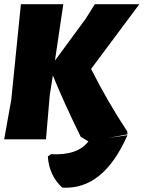

<svg xmlns="http://www.w3.org/2000/svg" viewBox="-41 -667 713 919"><path d="M-21 0 13 -190 59 -647H262L222 -377L369 -577L413 -647H626L395 -337Q473 -182 568 -38L569 -24L480 -7L569 -20Q454 243 257 231Q194 173 188 82L203 71Q330 78 382 10L345 -13Q263 -180 212 -306L197 -210L179 0Z"/></svg>

Font: Alegreya Sans SC Black
Style: Italic
Weight: 900
Italic angle: -7°
Designer: Juan Pablo del Peral
Foundry: Huerta Tipografica
Version: Version 2.007